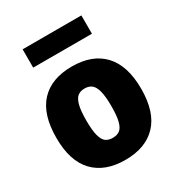

<svg xmlns="http://www.w3.org/2000/svg" viewBox="-183 -884 936 1012"><g transform="rotate(-30 285.0 -378.0)"><path d="M26.5 -271.5Q26.5 -414.5 93.2 -486Q160 -557.5 285 -557.5Q409.5 -557.5 476.5 -485.5Q543.5 -413.5 543.5 -273Q543.5 -132 476.2 -60.8Q409 10.5 285 10.5Q161.5 10.5 94 -60.2Q26.5 -131 26.5 -271.5ZM361.5 -271.5Q361.5 -331.5 352.8 -364.5Q344 -397.5 327.5 -410.5Q311 -423.5 285 -423.5Q259.5 -423.5 243 -410.8Q226.5 -398 217.8 -365Q209 -332 209 -273Q209 -213.5 217.5 -181Q226 -148.5 242.2 -136Q258.5 -123.5 285 -123.5Q311.5 -123.5 328 -136Q344.5 -148.5 353 -180.8Q361.5 -213 361.5 -271.5ZM106 -654V-765.5H463.5V-654Z"/></g></svg>

Font: Encode Sans Semi Condensed ExBd
Style: Regular
Weight: 800
Width: 4
Designer: Multiple Designers
Foundry: Impallari Type
Version: Version 2.000